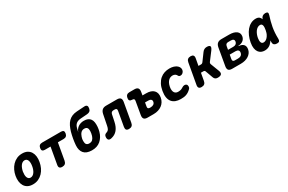

<svg xmlns="http://www.w3.org/2000/svg" viewBox="149 -2058 5101 3395"><g transform="rotate(-30 2700.0 -360.0)"><path d="M218 10Q156 10 114 -13Q72 -36 48.5 -75.5Q25 -115 19 -166.5Q13 -218 23 -275Q33 -332 57.5 -383.5Q82 -435 119.5 -474.5Q157 -514 207 -537Q257 -560 319 -560Q381 -560 423 -537Q465 -514 488.5 -475Q512 -436 518 -384.5Q524 -333 513 -275Q503 -218 479 -166.5Q455 -115 417.5 -75.5Q380 -36 330 -13Q280 10 218 10ZM240 -115Q264 -115 284.5 -128Q305 -141 320.5 -163Q336 -185 347 -214Q358 -243 363 -275Q369 -308 368.5 -337Q368 -366 360.5 -387.5Q353 -409 337 -422Q321 -435 297 -435Q273 -435 252.5 -422Q232 -409 216.5 -387Q201 -365 190 -336Q179 -307 173 -275Q168 -243 168.5 -214Q169 -185 177 -163Q185 -141 200.5 -128Q216 -115 240 -115Z M818 -415H701Q667 -415 653 -432Q639 -449 645 -483Q651 -517 670.5 -533.5Q690 -550 724 -550H1110Q1144 -550 1157.5 -533.5Q1171 -517 1165 -483Q1159 -449 1139 -432Q1119 -415 1085 -415H968L908 -75Q901 -37 879.5 -18.5Q858 0 820 0Q782 0 766.5 -18.5Q751 -37 758 -75Z M1527 -577Q1497 -575 1474 -567Q1451 -559 1433.5 -544.5Q1416 -530 1404.5 -509.5Q1393 -489 1386 -461L1368 -387Q1377 -415 1393.5 -438.5Q1410 -462 1434 -479.5Q1458 -497 1488 -506.5Q1518 -516 1554 -516Q1602 -516 1634.5 -501.5Q1667 -487 1686 -459Q1705 -431 1711 -391.5Q1717 -352 1713 -301Q1711 -278 1707 -255.5Q1703 -233 1697 -210Q1669 -109 1598.5 -48.5Q1528 12 1418 10Q1308 8 1259 -50Q1210 -108 1217 -210Q1222 -273 1233 -335.5Q1244 -398 1261 -461Q1279 -522 1302 -568.5Q1325 -615 1357.5 -647.5Q1390 -680 1432.5 -698Q1475 -716 1532 -720L1689 -730Q1725 -732 1739.5 -714Q1754 -696 1747 -660Q1741 -624 1720.5 -607Q1700 -590 1664 -587ZM1441 -120Q1484 -120 1508.5 -143.5Q1533 -167 1547 -210Q1554 -233 1558 -255.5Q1562 -278 1563 -301Q1565 -344 1548.5 -367.5Q1532 -391 1489 -391Q1468 -391 1451 -383.5Q1434 -376 1421 -362.5Q1408 -349 1398 -330.5Q1388 -312 1381 -291Q1373 -268 1370 -250.5Q1367 -233 1367 -210Q1367 -189 1370.5 -172Q1374 -155 1382.5 -143.5Q1391 -132 1405.5 -126Q1420 -120 1441 -120Z M1911 -450Q1922 -501 1951 -525.5Q1980 -550 2031 -550H2251Q2302 -550 2322 -525.5Q2342 -501 2333 -450L2265 -65Q2259 -27 2237 -8.5Q2215 10 2177 10Q2139 10 2124 -8.5Q2109 -27 2115 -65L2168 -365Q2173 -391 2163 -403Q2153 -415 2127 -415H2104Q2078 -415 2063.5 -402.5Q2049 -390 2044 -365L2016 -230Q2006 -181 1989 -143Q1972 -105 1948.5 -77Q1925 -49 1894.5 -31Q1864 -13 1825 -4Q1780 7 1761 -15Q1742 -37 1750 -85Q1754 -105 1766 -116.5Q1778 -128 1804 -136Q1818 -141 1828 -148.5Q1838 -156 1845.5 -168Q1853 -180 1858 -195.5Q1863 -211 1867 -230Z M2678 -385H2752Q2856 -385 2905.5 -333.5Q2955 -282 2939 -191Q2931 -147 2909.5 -111.5Q2888 -76 2855 -51.5Q2822 -27 2779 -13.5Q2736 0 2685 0H2560Q2509 0 2489 -24.5Q2469 -49 2478 -100L2523 -360Q2528 -386 2518.5 -398Q2509 -410 2483 -410H2482Q2447 -410 2432.5 -427.5Q2418 -445 2425 -480Q2431 -515 2451.5 -532.5Q2472 -550 2507 -550H2607Q2658 -550 2678 -525.5Q2698 -501 2689 -450ZM2642 -180Q2637 -154 2647.5 -142Q2658 -130 2683 -130H2698Q2736 -130 2759.5 -146.5Q2783 -163 2788 -193Q2793 -222 2775.5 -238.5Q2758 -255 2720 -255H2655Z M3024 -278Q3037 -353 3066 -406.5Q3095 -460 3134.5 -494Q3174 -528 3223 -544Q3272 -560 3325 -560Q3370 -560 3404 -550.5Q3438 -541 3461.5 -525Q3485 -509 3498 -489.5Q3511 -470 3514 -450Q3519 -421 3504.5 -394.5Q3490 -368 3464 -357Q3446 -350 3425.5 -352.5Q3405 -355 3397 -372Q3386 -398 3364.5 -411.5Q3343 -425 3314 -425Q3293 -425 3271 -417.5Q3249 -410 3230 -392Q3211 -374 3196 -345Q3181 -316 3173 -274Q3166 -235 3170 -206.5Q3174 -178 3186 -160Q3198 -142 3216.5 -133.5Q3235 -125 3257 -125Q3285 -125 3308.5 -130.5Q3332 -136 3357 -153Q3380 -169 3405 -172Q3430 -175 3448 -160Q3457 -153 3461 -141.5Q3465 -130 3465 -117Q3465 -104 3460 -91Q3455 -78 3445 -69Q3419 -43 3394 -27.5Q3369 -12 3343.5 -3.5Q3318 5 3291 7.5Q3264 10 3235 10Q3177 10 3132 -7Q3087 -24 3058.5 -59Q3030 -94 3020.5 -148.5Q3011 -203 3024 -278Z M3659 10Q3622 10 3606.5 -8.5Q3591 -27 3597 -65L3672 -485Q3678 -523 3700 -541.5Q3722 -560 3760 -560Q3797 -560 3812.5 -541.5Q3828 -523 3822 -485L3796 -342H3848Q3861 -342 3871 -347.5Q3881 -353 3889 -364L3997 -511Q4015 -536 4038 -548Q4061 -560 4089 -560Q4145 -560 4154.5 -536Q4164 -512 4128 -463L4007 -303Q3999 -292 3997.5 -281Q3996 -270 4000 -259L4065 -89Q4084 -39 4065.5 -14.5Q4047 10 3989 10Q3961 10 3942 -2.5Q3923 -15 3914 -40L3858 -194Q3854 -205 3846 -210.5Q3838 -216 3825 -216H3774L3747 -65Q3741 -27 3719 -8.5Q3697 10 3659 10Z M4286 0Q4235 0 4215 -24.5Q4195 -49 4204 -100L4265 -450Q4274 -501 4303 -525.5Q4332 -550 4383 -550H4543Q4640 -550 4690 -511.5Q4740 -473 4729 -407Q4720 -357 4681.5 -328Q4643 -299 4586 -297L4585 -290Q4650 -288 4682 -253Q4714 -218 4703 -158Q4697 -122 4677 -93Q4657 -64 4625.5 -43Q4594 -22 4553 -11Q4512 0 4464 0ZM4375 -239 4360 -155Q4356 -130 4366.5 -117.5Q4377 -105 4402 -105H4470Q4507 -105 4530.5 -122.5Q4554 -140 4559 -172Q4565 -204 4547.5 -221.5Q4530 -239 4493 -239ZM4461 -445Q4436 -445 4421.5 -432.5Q4407 -420 4403 -395L4391 -327H4499Q4532 -327 4553 -342.5Q4574 -358 4579 -386Q4584 -414 4568 -429.5Q4552 -445 4519 -445Z M4948 10Q4912 10 4880.5 -4Q4849 -18 4827.5 -48Q4806 -78 4798 -125Q4790 -172 4802 -238Q4814 -305 4839.5 -364Q4865 -423 4901.5 -466.5Q4938 -510 4985.5 -535Q5033 -560 5089 -560Q5136 -560 5161 -538Q5182 -519 5191 -489Q5192 -491 5193 -494Q5204 -527 5227.5 -543.5Q5251 -560 5286 -560Q5320 -560 5330 -544Q5340 -528 5329 -494Q5312 -441 5298 -389Q5284 -337 5274.5 -283.5Q5265 -230 5261 -173.5Q5257 -117 5259 -54Q5260 -20 5247 -5Q5234 10 5200 10Q5165 10 5144.5 -5.5Q5124 -21 5123 -54Q5122 -76 5122 -97Q5115 -84 5106 -72Q5077 -32 5038 -11Q4999 10 4948 10ZM5004 -125Q5023 -125 5043.5 -135Q5064 -145 5083 -165.5Q5102 -186 5118 -218Q5130 -243 5137 -277Q5138 -280 5139 -284L5143 -308Q5146 -330 5148 -348Q5149 -372 5144.5 -389Q5140 -406 5129 -415.5Q5118 -425 5099 -425Q5071 -425 5047 -410Q5023 -395 5004.5 -370Q4986 -345 4972.5 -312Q4959 -279 4953 -242Q4944 -191 4955.5 -158Q4967 -125 5004 -125Z"/></g></svg>

Font: Maple Mono ExtraBold
Style: Italic
Weight: 800
Italic angle: -10°
Monospace: yes
Designer: subframe7536
Version: Version 7.200